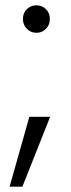

<svg xmlns="http://www.w3.org/2000/svg" viewBox="-20 -554 267 720"><path d="M66 -483Q66 -505 80.5 -519.5Q95 -534 117 -534Q138 -534 152.5 -519.5Q167 -505 167 -483Q167 -461 152.5 -446Q138 -431 117 -431Q95 -431 80.5 -446Q66 -461 66 -483ZM168 -116 64 146H16L90 -116Z"/></svg>

Font: Poppins-Tabular Light
Style: Regular
Weight: 300
Designer: Ninad Kale (Devanagari), Jonny Pinhorn (Latin)
Foundry: Indian Type Foundry
Version: Version 4.004